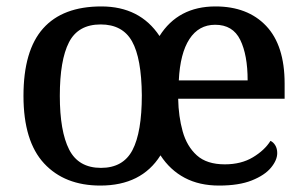

<svg xmlns="http://www.w3.org/2000/svg" viewBox="-20 -567 953 597"><path d="M292 10Q181 10 117 -59Q53 -128 53 -269Q53 -410 114 -478.5Q175 -547 295 -547Q415 -547 476 -455Q534 -547 650 -547Q750 -547 807.5 -486.5Q865 -426 865 -307V-260H534Q535 -205 548 -158.5Q561 -112 592 -84Q623 -56 679 -56Q730 -56 766.5 -78Q803 -100 821 -129Q830 -125 836 -115Q842 -105 842 -91Q842 -69 822.5 -45.5Q803 -22 763 -6Q723 10 661 10Q600 10 554.5 -14Q509 -38 479 -84Q420 10 292 10ZM294 -45Q363 -45 392 -100.5Q421 -156 421 -271Q420 -386 390.5 -438.5Q361 -491 293 -491Q223 -491 194.5 -435.5Q166 -380 166 -269Q166 -159 195 -102Q224 -45 294 -45ZM750 -317Q750 -396 727 -443Q704 -490 649 -490Q598 -490 569 -445.5Q540 -401 536 -317Z"/></svg>

Font: Noto Serif Toto Medium
Style: Regular
Weight: 500
Designer: Monotype Design Team
Foundry: Monotype Imaging Inc.
Version: Version 2.001; ttfautohint (v1.8.4.7-5d5b)